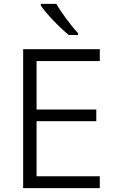

<svg xmlns="http://www.w3.org/2000/svg" viewBox="-20 -967 594 987"><path d="M270 -947H190V-938C217 -898 286 -825 334 -787H381V-797C345 -835 295 -902 270 -947ZM493 0V-61H168V-344H475V-404H168V-653H493V-714H99V0Z"/></svg>

Font: Noto Kufi Arabic Light
Style: Regular
Weight: 300
Designer: Monotype Design Team, David Williams, Khaled Hosny
Foundry: Google LLC
Version: Version 2.109